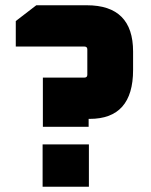

<svg xmlns="http://www.w3.org/2000/svg" viewBox="-20 -710 576 730"><path d="M40 -533V-630L118 -690H310Q486 -690 486 -514V-444Q486 -258 321 -258H317V-228H143V-415H301Q312 -415 312 -426V-522Q312 -533 301 -533ZM142 0V-161H318V0Z"/></svg>

Font: Oxanium ExtraLight ExtraBold
Style: Regular
Weight: 800
Version: Version 2.000